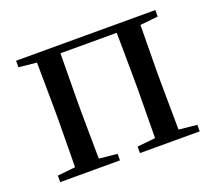

<svg xmlns="http://www.w3.org/2000/svg" viewBox="-94 -649 873 776"><g transform="rotate(-20 342.5 -261.0)"><path d="M42 -494 119 -486 121 -292V-230L119 -36L42 -28V0H299V-28L221 -36L219 -230V-292L221 -489H463L465 -292V-230L463 -36L385 -28V0H642V-28L564 -36L562 -230V-292L564 -486L641 -494V-522H42Z"/></g></svg>

Font: Noto Serif CJK SC Medium
Style: Regular
Weight: 500
Designer: Ryoko NISHIZUKA 西塚涼子 (kana & ideographs); Frank Grießhammer (Latin, Greek & Cyrillic); Wenlong ZHANG 张文龙 (bopomofo); San
Foundry: Adobe
Version: Version 2.001;hotconv 1.1.0;makeotfexe 2.6.0